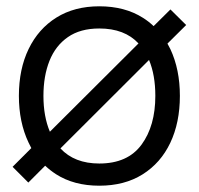

<svg xmlns="http://www.w3.org/2000/svg" viewBox="-20 -575 632 610"><path d="M70 5 20 -45 79.5 -104.5Q75 -113.5 70.5 -122.5Q40 -187 40 -270.5Q40 -355.5 71 -419.5Q102 -483.5 159.2 -519.2Q216.5 -555 295.5 -555Q376.5 -555 434 -518.5Q452.5 -507 468 -492L521.5 -545L571.5 -495.5L512 -436.5Q517 -427.5 521.5 -418.5Q551.5 -354 551.5 -270.5Q551.5 -185.5 521 -121.2Q490.5 -57 433 -21Q375.5 15 295.5 15Q215 15 158 -21.5Q139.5 -33.5 123.5 -48.5ZM420 -437Q376 -484.5 295.5 -484.5Q235 -484.5 195.8 -457.2Q156.5 -430 137.2 -381.8Q118 -333.5 118 -270.5Q118 -205 138.5 -156.5ZM295.5 -55.5Q385.5 -55.5 429.5 -115.2Q473.5 -175 473.5 -270.5Q473.5 -336.5 453.5 -384.5L172 -103.5Q216.5 -55.5 295.5 -55.5Z"/></svg>

Font: Cns Manrope
Style: Regular
Weight: 400
Designer: Mikhail Sharanda
Foundry: Mikhail Sharanda
Version: Version 4.504